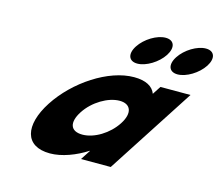

<svg xmlns="http://www.w3.org/2000/svg" viewBox="-111 -934 1245 1092"><g transform="rotate(15 511.0 -388.0)"><path d="M735.3 -791C684.3 -791 616.8 -750 583.8 -699C550.7 -648 565.2 -607 616.2 -607C667.2 -607 734.7 -648 767.8 -699C800.8 -750 786.3 -791 735.3 -791ZM972.3 -791C921.3 -791 853.8 -750 820.8 -699C787.7 -648 802.2 -607 853.2 -607C904.2 -607 971.7 -648 1004.8 -699C1037.8 -750 1023.3 -791 972.3 -791ZM188.8 -256C286 -406 470 -528 620 -528C689 -528 731.1 -505 746.5 -464L778.3 -513H955.3L623 0H448L485.6 -58H483.6C418.4 -16 338.3 15 268.3 15C118.3 15 91.7 -106 188.8 -256ZM376.8 -256C331.5 -186 347.1 -136 419.1 -136C488.1 -136 570.5 -186 615.8 -256C661.8 -327 641.2 -377 575.2 -377C508.2 -377 422.8 -327 376.8 -256Z"/></g></svg>

Font: Hussar
Style: BdWodka
Weight: 700
Foundry: Cannot Into Space Fonts
Version: Version 2.00